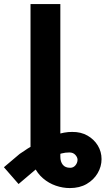

<svg xmlns="http://www.w3.org/2000/svg" viewBox="-119 -748 534 972"><path d="M35.5 -137.9H186.5V45.3Q186.4 70.3 198.8 85.9Q211.2 101.6 236.3 101.4Q252.1 101.6 262.7 89.2Q273.3 76.8 273.6 60.5Q273.3 47.9 262.2 35.8Q251.1 23.8 232 23.8Q191.3 23.8 155.9 43.8Q120.5 63.8 74.6 99L-25 183.6L-99.2 98.6L-19.5 31.2Q19.9 3.1 66.5 -22.5Q113.1 -48 160 -64.3Q206.8 -80.6 246.7 -80.1Q290.7 -80.6 324 -61.5Q357.2 -42.5 376.2 -11.2Q395.1 20 395.1 57.6Q395.1 94.8 375.5 128.5Q355.9 162.2 320 183.2Q284.1 204.1 234.6 204.1Q198.5 204.1 163.1 191.8Q127.7 179.6 98.8 154.8Q69.8 130 52.7 93.1Q35.5 56.2 35.5 6.8ZM186.5 -727.5V0H35.5V-727.5Z"/></svg>

Font: Inter Tight
Style: Regular
Weight: 400
Designer: Rasmus Andersson
Foundry: rsms
Version: Version 3.002